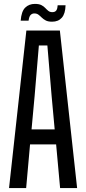

<svg xmlns="http://www.w3.org/2000/svg" viewBox="-20 -955 438 975"><path d="M25.9 0 113.9 -800H284L371.6 0H285.2L265 -221.8H132.6L112.8 0ZM140.2 -297.8H257.7L242.1 -467.7L220.6 -724H177.4L155.8 -467.3ZM272.8 -928.1H312.9Q311.8 -885.1 293.9 -865Q276.1 -844.8 244.6 -844.8Q224.6 -844.8 212.5 -851Q200.5 -857.3 191.9 -865.8Q183.4 -874.3 175 -880.6Q166.7 -886.8 154.2 -886.8Q143.4 -886.8 135.7 -879.2Q128 -871.7 125.1 -850.2H85Q88.7 -897.5 108 -916.3Q127.3 -935.2 157.4 -935.2Q178.2 -935.2 190.2 -929Q202.2 -922.8 210 -914.3Q217.8 -905.8 225.7 -899.6Q233.6 -893.3 245.9 -893.3Q260.6 -893.3 266.5 -902.9Q272.3 -912.4 272.8 -928.1Z"/></svg>

Font: Big Shoulders Text SC Thin
Style: Regular
Weight: 100
Designer: Patric King
Foundry: XO Type Co
Version: Version 2.002